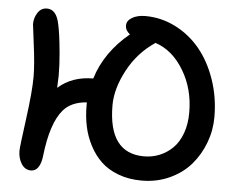

<svg xmlns="http://www.w3.org/2000/svg" viewBox="-52 -816 1051 851"><g transform="rotate(5 474.0 -390.0)"><path d="M607.9 -25.9Q550.3 -25.9 503.7 -43.5Q457 -61 426.3 -90.6Q395.5 -120.1 374.8 -160.4Q354 -200.7 345 -243.9Q335.9 -287.1 335.9 -334V-350.1Q267.1 -345.2 231.9 -304.2Q179.7 -244.1 163.1 -94.2Q159.2 -62.5 147 -45.2Q134.8 -27.8 115.2 -27.8Q88.9 -27.8 73 -52.2Q57.1 -76.7 57.1 -110.8Q57.1 -127.4 74 -252.7Q90.8 -377.9 90.8 -441.9Q90.8 -496.1 79.3 -583.5Q67.9 -670.9 67.9 -674.8Q67.9 -703.1 83 -726.1Q98.1 -749 124 -749Q166.5 -749 179.2 -684.1Q183.1 -667 187.3 -638.9Q191.4 -610.8 196.3 -558.3Q201.2 -505.9 201.2 -458Q201.2 -442.9 199.2 -402.8Q261.7 -458 355 -458Q391.6 -577.6 500 -667Q479 -682.6 479 -705.1Q479 -726.1 502.4 -740Q525.9 -753.9 561 -753.9Q631.8 -753.9 695.6 -721.7Q759.3 -689.5 805.2 -633.8Q851.1 -578.1 877.9 -500Q904.8 -421.9 904.8 -334Q904.8 -275.4 884.3 -220.5Q863.8 -165.5 826.7 -122.1Q789.6 -78.6 732.4 -52.2Q675.3 -25.9 607.9 -25.9ZM450.2 -348.1Q450.2 -133.8 608.9 -133.8Q645.5 -133.8 678.2 -147.2Q710.9 -160.6 736.6 -186Q762.2 -211.4 777.1 -252.2Q792 -293 792 -344.2Q792 -449.7 742.4 -531.7Q692.9 -613.8 616.2 -639.2Q538.6 -587.4 494.4 -504.2Q450.2 -420.9 450.2 -348.1Z"/></g></svg>

Font: Shantell Sans Bouncy
Style: Regular
Weight: 500
Designer: Stephen Nixon, Anya Danilova, Shantell Martin
Foundry: Arrow Type
Version: Version 1.006;[9816181b4]